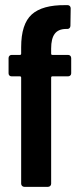

<svg xmlns="http://www.w3.org/2000/svg" viewBox="-20 -724 304 744"><path d="M244.1 -511.2Q249 -511.2 252.4 -507.8Q255.9 -504.4 255.9 -499V-439.9Q255.9 -434.6 252.4 -431.4Q249 -428.2 244.1 -428.2H183.1Q178.2 -428.2 178.2 -422.9V-12.2Q178.2 -6.8 174.6 -3.4Q170.9 0 166 0H74.2Q69.3 0 65.7 -3.4Q62 -6.8 62 -12.2V-422.9Q62 -428.2 57.1 -428.2H24.9Q19.5 -428.2 16.4 -431.4Q13.2 -434.6 13.2 -439.9V-499Q13.2 -504.4 16.6 -507.8Q20 -511.2 24.9 -511.2H57.1Q62 -511.2 62 -516.1V-541Q62 -630.9 103 -668Q144 -705.1 233.9 -704.1H242.2Q247.1 -704.1 250.5 -700.7Q253.9 -697.3 253.9 -691.9L252.9 -624Q252.9 -618.7 249.5 -615.2Q246.1 -611.8 241.2 -611.8H234.9Q205.6 -611.3 191.9 -592.8Q178.2 -574.2 178.2 -536.1V-516.1Q178.2 -511.2 183.1 -511.2Z"/></svg>

Font: Barlow Condensed SemiBold
Style: Regular
Weight: 600
Width: 3
Designer: Jeremy Tribby
Foundry: Tribby Type
Version: Version 1.422;hotconv 1.0.109;makeotfexe 2.5.65596